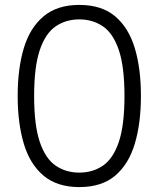

<svg xmlns="http://www.w3.org/2000/svg" viewBox="-20 -756 646 782"><path d="M303 6Q213 6 157.5 -40.5Q102 -87 77 -170.5Q52 -254 52 -365Q52 -477 77 -560Q102 -643 157.5 -689.5Q213 -736 303 -736Q394 -736 449 -689.5Q504 -643 529 -560Q554 -477 554 -365Q554 -254 529 -170.5Q504 -87 449 -40.5Q394 6 303 6ZM303 -53Q358 -53 399.5 -81.5Q441 -110 464 -178Q487 -246 487 -365Q487 -484 464 -552Q441 -620 399.5 -648.5Q358 -677 303 -677Q248 -677 206.5 -648.5Q165 -620 142 -552Q119 -484 119 -365Q119 -246 142 -178Q165 -110 206.5 -81.5Q248 -53 303 -53Z"/></svg>

Font: BDO Grotesk Light
Style: Regular
Weight: 300
Designer: Deni Anggara
Foundry: Lokal Container
Version: Version 2.000